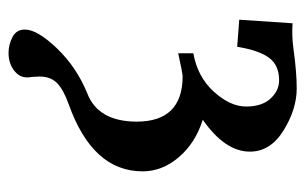

<svg xmlns="http://www.w3.org/2000/svg" viewBox="-152 -333 711 447"><g transform="rotate(90 203.5 -109.5)"><path d="M103 226.1Q84 226.1 66.4 217Q48.8 208 48.8 188Q48.8 159.2 92.5 113.5Q136.2 67.9 196.8 43Q262.7 18.1 263.2 -71.8Q263.2 -178.7 158.2 -179.2Q151.4 -179.2 104 -168.9V-204.1Q159.2 -213.9 193.6 -252Q228 -290 228 -326.9Q228 -363.8 209.5 -383.8Q190.9 -403.8 167 -403.8Q131.8 -403.8 114.5 -380.4Q97.2 -356.9 88.9 -306.2L25.9 -311L34.2 -435.1Q63 -433.1 91.8 -437Q147.9 -444.8 186 -444.8Q233.9 -444.8 283.4 -414.3Q333 -383.8 333 -335.9Q333 -277.8 258.8 -226.1Q313 -209 345.9 -170.4Q378.9 -131.8 378.9 -85.9Q378.9 30.3 223.1 85.9Q189 98.1 173.6 113Q158.2 127.9 158.2 153.8Q158.2 157.7 158.7 163.8Q159.2 169.9 159.2 172.9Q160.2 176.8 160.2 183.1Q160.2 201.2 143.6 213.6Q127 226.1 103 226.1Z"/></g></svg>

Font: Linux Libertine
Style: Bold
Weight: 700
Designer: Philipp H. Poll
Foundry: Philipp H. Poll
Version: Version 5.0.3